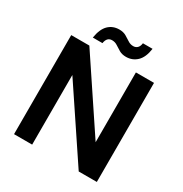

<svg xmlns="http://www.w3.org/2000/svg" viewBox="-198 -1026 1118 1175"><g transform="rotate(30 360.5 -438.5)"><path d="M68 0V-700H196L525 -207V-700H653V0H525L196 -492V0ZM424 -752Q396 -752 376 -763.5Q356 -775 339 -786.5Q322 -798 301 -798Q265 -798 258 -753H190Q200 -817 230.5 -847Q261 -877 307 -877Q335 -877 355 -865.5Q375 -854 392 -842.5Q409 -831 430 -831Q447 -831 458.5 -842Q470 -853 473 -876H541Q532 -812 500.5 -782Q469 -752 424 -752Z"/></g></svg>

Font: DeepMind Sans
Style: Bold
Weight: 700
Designer: Jonny Pinhorn / Modifications: Colophon Foundry
Foundry: Colophon Foundry
Version: Version 1.002; ttfautohint (v1.8.2)